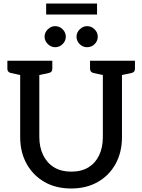

<svg xmlns="http://www.w3.org/2000/svg" viewBox="-20 -1065 811 1094"><path d="M386 9Q297 9 232 -29Q167 -67 131 -133Q95 -199 95 -284V-719H204V-285Q204 -227 225.5 -182Q247 -137 287.5 -112Q328 -87 386 -87Q444 -87 484 -111.5Q524 -136 545 -180.5Q566 -225 566 -284V-719H675V-284Q675 -197 638.5 -131Q602 -65 537 -28Q472 9 386 9ZM123 -719 112 -634 42 -649Q33 -651 27.5 -657Q22 -663 22 -673V-719ZM278 -719V-673Q278 -663 273 -657Q268 -651 258 -649L188 -634L177 -719ZM595 -719 583 -634 513 -649Q504 -651 498.5 -657Q493 -663 493 -673V-719ZM749 -719V-673Q749 -663 744 -657Q739 -651 729 -649L659 -634L648 -719ZM355 -856Q355 -832 337 -814Q319 -796 294 -796Q271 -796 252.5 -814Q234 -832 234 -856Q234 -880 252.5 -898Q271 -916 294 -916Q319 -916 337 -898Q355 -880 355 -856ZM537 -856Q537 -831 519 -813.5Q501 -796 476 -796Q452 -796 434 -813.5Q416 -831 416 -856Q416 -880 434.5 -898Q453 -916 476 -916Q501 -916 519 -898Q537 -880 537 -856ZM243 -982V-1045H533V-982Z"/></svg>

Font: Aleo Medium
Style: Regular
Weight: 500
Designer: Alessio Laiso
Foundry: Alessio Laiso
Version: Version 2.001;gftools[0.9.29]